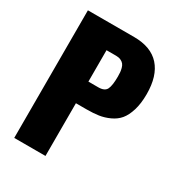

<svg xmlns="http://www.w3.org/2000/svg" viewBox="-190 -932 977 1055"><g transform="rotate(30 298.5 -405.0)"><path d="M256.8 -471.7H319.8Q359.9 -471.7 371.6 -495.8Q383.3 -520 383.3 -576.2Q383.3 -592.3 382.3 -603.5Q381.3 -614.7 377.7 -628.4Q374 -642.1 367.2 -650.6Q360.4 -659.2 347.9 -665Q335.4 -670.9 317.9 -670.9H256.8ZM58.6 0V-809.6H351.6Q459.5 -809.6 514.2 -748.5Q568.8 -687.5 568.8 -571.8Q568.8 -512.2 555.4 -468.8Q542 -425.3 520.8 -399.9Q499.5 -374.5 466.3 -359.4Q433.1 -344.2 400.1 -339.4Q367.2 -334.5 323.7 -334.5H256.8V0Z"/></g></svg>

Font: Oswald
Style: Heavy
Weight: 800
Designer: Vernon Adams
Foundry: Vernon Adams
Version: 3.0; ttfautohint (v0.95) -l 8 -r 50 -G 200 -x 0 -w "G" -W -c